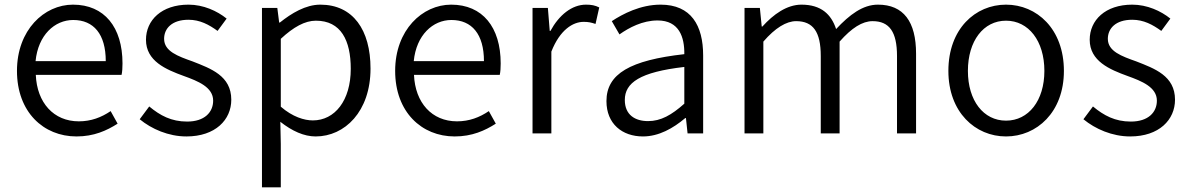

<svg xmlns="http://www.w3.org/2000/svg" viewBox="-20 -574 5112 826"><path d="M309 13C384 13 439 -12 486 -42L456 -96C416 -69 372 -52 319 -52C211 -52 139 -132 134 -252H503C506 -265 507 -283 507 -301C507 -457 429 -554 294 -554C170 -554 53 -445 53 -269C53 -92 167 13 309 13ZM133 -311C144 -423 215 -488 295 -488C383 -488 435 -427 435 -311Z M782 13C907 13 975 -59 975 -145C975 -248 887 -279 808 -310C746 -332 686 -353 686 -407C686 -451 719 -489 791 -489C840 -489 879 -468 916 -441L955 -494C914 -527 855 -554 791 -554C675 -554 608 -487 608 -403C608 -311 694 -275 771 -247C832 -225 897 -199 897 -141C897 -91 860 -51 785 -51C717 -51 669 -77 622 -116L581 -61C632 -19 705 13 782 13Z M1107 232H1188V45L1186 -50C1237 -10 1288 13 1338 13C1463 13 1574 -94 1574 -279C1574 -445 1499 -554 1358 -554C1295 -554 1234 -517 1184 -477H1181L1173 -540H1107ZM1326 -56C1289 -56 1239 -71 1188 -115V-407C1243 -458 1292 -485 1339 -485C1447 -485 1489 -400 1489 -278C1489 -141 1420 -56 1326 -56Z M1936 13C2011 13 2066 -12 2113 -42L2083 -96C2043 -69 1999 -52 1946 -52C1838 -52 1766 -132 1761 -252H2130C2133 -265 2134 -283 2134 -301C2134 -457 2056 -554 1921 -554C1797 -554 1680 -445 1680 -269C1680 -92 1794 13 1936 13ZM1760 -311C1771 -423 1842 -488 1922 -488C2010 -488 2062 -427 2062 -311Z M2271 0H2352V-352C2389 -446 2445 -480 2491 -480C2512 -480 2524 -477 2542 -471L2558 -542C2540 -551 2524 -554 2501 -554C2440 -554 2385 -509 2348 -441H2345L2337 -540H2271Z M2746 13C2814 13 2876 -22 2928 -66H2931L2938 0H3005V-335C3005 -465 2953 -554 2822 -554C2735 -554 2659 -514 2612 -483L2645 -426C2686 -455 2744 -486 2809 -486C2902 -486 2925 -414 2924 -341C2692 -315 2589 -257 2589 -139C2589 -41 2657 13 2746 13ZM2768 -53C2713 -53 2668 -79 2668 -144C2668 -218 2733 -264 2924 -286V-128C2869 -79 2823 -53 2768 -53Z M3183 0H3264V-395C3315 -454 3363 -483 3405 -483C3478 -483 3511 -437 3511 -333V0H3592V-395C3644 -454 3690 -483 3734 -483C3806 -483 3839 -437 3839 -333V0H3921V-343C3921 -481 3867 -554 3757 -554C3692 -554 3635 -511 3577 -449C3556 -513 3512 -554 3428 -554C3365 -554 3307 -512 3260 -460H3257L3249 -540H3183Z M4308 13C4440 13 4557 -91 4557 -269C4557 -450 4440 -554 4308 -554C4176 -554 4060 -450 4060 -269C4060 -91 4176 13 4308 13ZM4308 -55C4211 -55 4144 -141 4144 -269C4144 -398 4211 -485 4308 -485C4405 -485 4473 -398 4473 -269C4473 -141 4405 -55 4308 -55Z M4842 13C4967 13 5035 -59 5035 -145C5035 -248 4947 -279 4868 -310C4806 -332 4746 -353 4746 -407C4746 -451 4779 -489 4851 -489C4900 -489 4939 -468 4976 -441L5015 -494C4974 -527 4915 -554 4851 -554C4735 -554 4668 -487 4668 -403C4668 -311 4754 -275 4831 -247C4892 -225 4957 -199 4957 -141C4957 -91 4920 -51 4845 -51C4777 -51 4729 -77 4682 -116L4641 -61C4692 -19 4765 13 4842 13Z"/></svg>

Font: Genne Gothic Normal
Style: Regular
Weight: 350
Designer: Ryoko NISHIZUKA (kana & ideographs); Paul D. Hunt (Latin, Greek & Cyrillic); Wenlong ZHANG (bopomofo); Sandoll Communica
Foundry: Adobe Systems Incorporated
Version: Version 1.004;PS 1.004;hotconv 16.6.51;makeotf.lib2.5.65220